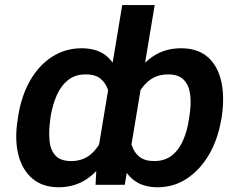

<svg xmlns="http://www.w3.org/2000/svg" viewBox="-20 -748 969 777"><path d="M877.4 -275.4 875.5 -265.6Q862.3 -185.1 826.2 -123Q790 -61 736.8 -25.6Q683.6 9.8 617.7 9.8Q568.8 9.8 535.4 -9.8Q502 -29.3 482.4 -64.9Q462.9 -100.6 455.6 -149.9Q448.2 -199.2 451.2 -259.3L455.1 -279.3Q477.1 -361.3 512.2 -422.9Q547.4 -484.4 597.2 -518.6Q647 -552.7 712.9 -552.7Q778.8 -552.7 819.3 -518.3Q859.9 -483.9 874.8 -421.4Q889.6 -358.9 877.4 -275.4ZM744.6 -265.6 746.1 -275.4Q754.4 -325.2 749.8 -364Q745.1 -402.8 723.6 -425Q702.1 -447.3 660.2 -446.8Q604.5 -447.3 567.9 -407.7Q531.2 -368.2 515.1 -305.7L503.4 -233.4Q502.9 -193.4 512.5 -162.4Q522 -131.3 543.9 -113.8Q565.9 -96.2 603.5 -96.2Q647 -96.2 675.5 -118.9Q704.1 -141.6 720.9 -179.9Q737.8 -218.3 744.6 -265.6ZM372.6 -112.3 474.6 -727.5H606L484.9 0H366.7ZM51.8 -265.6 53.2 -275.4Q65.9 -358.9 101.6 -421.4Q137.2 -483.9 190.9 -518.3Q244.6 -552.7 310.5 -552.7Q376 -552.7 414.3 -518.6Q452.6 -484.4 467 -422.9Q481.4 -361.3 477.1 -279.3L472.7 -259.3Q451.7 -179.7 416.7 -118.9Q381.8 -58.1 332.3 -24.2Q282.7 9.8 217.3 9.8Q152.3 9.8 110.8 -25.6Q69.3 -61 54 -123Q38.6 -185.1 51.8 -265.6ZM184.6 -275.4 183.6 -265.6Q176.8 -218.3 180.2 -179.9Q183.6 -141.6 204.1 -118.9Q224.6 -96.2 268.1 -96.2Q323.7 -96.2 359.1 -134.5Q394.5 -172.9 413.6 -233.4L425.8 -305.7Q427.7 -347.2 418.7 -378.9Q409.7 -410.6 387.5 -429Q365.2 -447.3 327.1 -446.8Q285.6 -447.3 256.8 -425Q228 -402.8 210.4 -364Q192.9 -325.2 184.6 -275.4Z"/></svg>

Font: Inter 17pt SemiBold
Style: Italic
Weight: 600
Italic angle: -9.3988°
Version: Version 4.001;git-66647c0bb